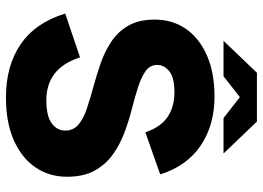

<svg xmlns="http://www.w3.org/2000/svg" viewBox="-142 -748 904 661"><g transform="rotate(90 310.5 -418.0)"><path d="M316 14Q207 14 133 -36.5Q59 -87 27 -190L178 -241Q198 -180 235.5 -152.5Q273 -125 325 -125Q380 -125 405 -143.5Q430 -162 430 -190Q430 -218 409.5 -235.5Q389 -253 354.5 -264.5Q320 -276 279.5 -287Q239 -298 198.5 -312Q158 -326 123.5 -349Q89 -372 68.5 -408Q48 -444 48 -498Q48 -559 79.5 -605Q111 -651 170.5 -677.5Q230 -704 313 -704Q411 -704 481.5 -656.5Q552 -609 581 -517L436 -466Q418 -519 383 -542.5Q348 -566 299 -566Q247 -566 225.5 -548Q204 -530 204 -507Q204 -482 225 -467Q246 -452 280 -441Q314 -430 355.5 -419.5Q397 -409 438 -393.5Q479 -378 513 -353.5Q547 -329 568 -291Q589 -253 589 -196Q589 -134 556 -86.5Q523 -39 462 -12.5Q401 14 316 14ZM387 -735 240 -850H399L509 -735ZM121 -735 231 -850H390L243 -735Z"/></g></svg>

Font: Radio Canada Big
Style: Regular
Weight: 400
Designer: Étienne Aubert Bonn
Foundry: Coppers and Brasses
Version: Version 1.001